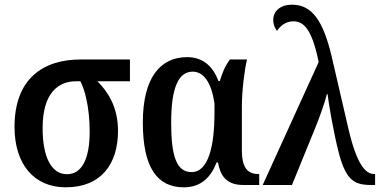

<svg xmlns="http://www.w3.org/2000/svg" viewBox="-20 -790 1625 820"><path d="M261 10C413 10 484 -91 484 -231C484 -335 439 -400 396 -443H535V-536H325C163 -536 42 -453 42 -248C42 -89 125 10 261 10ZM266 -46C198 -46 162 -122 162 -242C162 -394 229 -443 306 -443H323C341 -411 363 -333 363 -228C363 -108 328 -46 266 -46Z M765 10C838 10 880 -32 905 -96H911C920 -43 945 0 1018 0H1087V-47H1081C1035 -47 1013 -79 1013 -146V-336C1013 -404 1025 -497 1035 -536H962C941 -508 928 -476 919 -444H913C891 -503 850 -546 779 -546C666 -546 590 -460 590 -267C590 -75 651 10 765 10ZM798 -55C734 -55 711 -123 711 -266C711 -408 739 -484 803 -484C847 -484 883 -442 896 -347V-309C896 -168 871 -55 798 -55Z M1102 0H1227L1326 -243C1344 -287 1368 -353 1376 -388H1379C1383 -353 1403 -229 1429 -129C1459 -23 1491 0 1564 0H1582V-47H1577C1541 -47 1504 -88 1469 -236L1396 -551C1360 -701 1313 -770 1227 -770C1179 -770 1147 -744 1147 -705C1147 -684 1155 -668 1163 -658C1176 -678 1199 -699 1233 -699C1279 -699 1313 -662 1341 -525Z"/></svg>

Font: Noto Serif Condensed Semi
Style: Regular
Weight: 600
Width: 3
Designer: Monotype Design Team
Foundry: Monotype Imaging Inc.
Version: Version 1.002